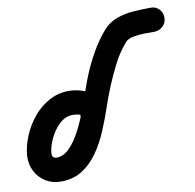

<svg xmlns="http://www.w3.org/2000/svg" viewBox="-110 -667 809 797"><g transform="rotate(-10 294.5 -268.0)"><path d="M312 -197Q310 -176 294.5 -162Q279 -148 258 -150Q237 -151 223 -167Q209 -183 211 -204Q211 -205 200 -207Q189 -209 180 -209Q148 -209 123 -185Q98 -161 82.5 -128Q67 -95 65 -68Q64 -46 84 -46Q113 -46 138 -71.5Q163 -97 184 -137Q205 -177 221.5 -221.5Q238 -266 251.5 -305.5Q265 -345 275 -368Q294 -413 318.5 -455.5Q343 -498 375 -535Q399 -562 433 -574Q467 -586 504 -588.5Q541 -591 575 -591Q575 -591 575 -591Q575 -591 575 -591Q596 -592 610.5 -577Q625 -562 625 -541Q625 -520 610.5 -505.5Q596 -491 575 -490Q561 -490 535.5 -490Q510 -490 486 -485.5Q462 -481 451 -469Q419 -432 396.5 -388.5Q374 -345 356 -301Q340 -263 324 -215.5Q308 -168 288 -120.5Q268 -73 240 -33Q212 7 174 31Q136 55 84 55Q48 55 20 37.5Q-8 20 -23 -9.5Q-38 -39 -36 -75Q-33 -115 -15.5 -157Q2 -199 30.5 -233.5Q59 -268 97.5 -289Q136 -310 180 -310Q214 -310 245 -297.5Q276 -285 295 -260Q314 -235 312 -197Q312 -197 312 -197Q312 -197 312 -197Z"/></g></svg>

Font: FRB American Cursive Ultra
Style: Bold Italic
Weight: 1000
Italic angle: -25°
Version: Version 2.0;Modular Font Editor K font №1